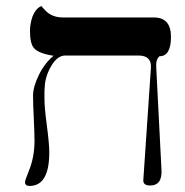

<svg xmlns="http://www.w3.org/2000/svg" viewBox="-20 -613 616 641"><path d="M512.7 -425.3Q500 -415 501.5 -389.6L519 -48.3Q522.9 6.3 481 6.3Q457 6.3 458.5 -12.7L483.9 -387.2Q486.3 -427.7 441.9 -427.7H198.2Q171.4 -427.7 151.1 -392.8Q130.9 -357.9 129.4 -323.7Q127.9 -313.5 128.4 -284.2Q128.4 -253.9 136.5 -193.6Q144.5 -133.3 144.5 -104Q144.5 7.8 78.6 7.8Q63.5 7.8 63.5 -4.9Q63.5 -11.2 76.2 -42Q95.2 -88.9 95.2 -142.1Q95.2 -167.5 92.8 -217.8Q90.3 -268.1 90.3 -293.5Q90.3 -322.8 109.4 -362.1Q128.4 -401.4 158.7 -426.8Q107.9 -434.6 92.8 -453.1Q80.1 -468.3 80.1 -510.3Q80.1 -530.8 87.4 -554.7Q98.6 -585 118.2 -592.8Q124.5 -585 133.3 -576.2Q154.8 -554.7 190.4 -554.7H492.7Q550.8 -555.2 550.8 -490.2Q550.8 -425.3 512.7 -425.3Z"/></svg>

Font: Accordance
Style: Regular
Weight: 400
Version: Version 1.1 (build May 11, 2018) Miklal Software Solutions, 